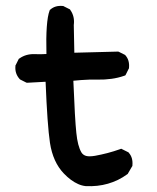

<svg xmlns="http://www.w3.org/2000/svg" viewBox="-20 -630 540 662"><path d="M275.4 11.7Q262.2 10.3 249.5 4.6Q236.8 -1 224.6 -10Q212.4 -19 200.2 -31.7Q162.6 -70.8 152.3 -137.2Q143.1 -199.2 137.2 -348.1L74.7 -344.7H72.3L69.8 -345.7L50.3 -355.5L48.8 -356.4L47.4 -357.9Q30.8 -376.5 33.2 -402.3V-404.3L34.2 -405.8L43.9 -425.3L44.9 -427.2L47.4 -428.7Q69.3 -444.3 99.1 -443.4Q120.1 -442.4 140.1 -443.8Q137.2 -556.6 150.9 -593.3L151.9 -595.7L153.8 -597.2Q170.4 -611.8 196.3 -609.4H198.2L199.7 -608.4L219.2 -598.6L221.2 -597.7L222.7 -595.2Q238.3 -573.2 234.4 -543.5L236.3 -448.2L385.7 -452.1H387.7L390.1 -451.2L409.7 -441.4L411.6 -440.4L412.6 -439Q427.2 -422.4 424.8 -396.5V-394.5L423.8 -393.1L414.1 -373.5L412.1 -370.1L408.2 -368.7Q387.2 -361.3 364 -358.2Q340.8 -355 316.4 -355.5Q302.2 -356 288.1 -355.5Q273.9 -355 260 -354Q246.1 -353 232.9 -351.6Q238.3 -216.8 243.2 -171.9Q247.6 -127 260.7 -104.5Q266.1 -95.7 276.6 -92.5Q287.1 -89.4 307.6 -92.8Q329.1 -96.7 350.6 -102.3Q372.1 -107.9 394 -115.7L397.9 -117.2L401.9 -115.2L421.4 -105.5L423.3 -104.5L424.3 -103Q439 -86.4 436.5 -59.6V-57.6L435.1 -55.7L421.4 -32.2L420.4 -30.3L418.9 -29.3Q388.2 -6.8 352.1 3.4Q316.4 13.7 275.9 11.7Z"/></svg>

Font: NaikaiFont
Style: Bold
Weight: 700
Version: Version 1.89